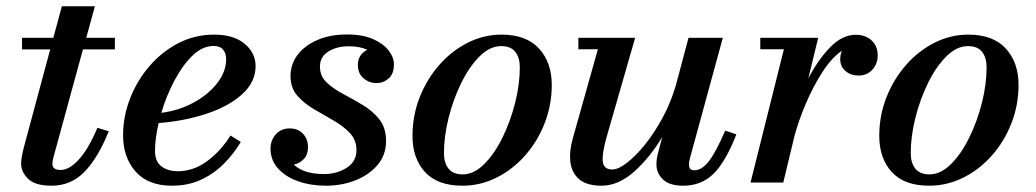

<svg xmlns="http://www.w3.org/2000/svg" viewBox="-20 -580 3292 610"><path d="M325.5 -163Q291.5 -78.5 248.5 -34.2Q205.5 10 144 10Q91.5 10 69.2 -12Q47 -34 47 -60.5Q47 -70.5 50 -86Q53 -101.5 57 -116.5L139.5 -423H50V-460H149.5L176.5 -560H281.5L254 -460H345V-423H243.5L151 -84.5Q149.5 -79 148 -72.2Q146.5 -65.5 146.5 -59Q146.5 -40 173 -40Q200 -40 230.5 -73.2Q261 -106.5 289.5 -174Z M472.5 -100.5Q472.5 -66.5 493.2 -51.2Q514 -36 545 -36Q594 -36 637 -67.2Q680 -98.5 712.5 -149.5L745 -129Q723.5 -92.5 692.2 -60.8Q661 -29 619.8 -9.5Q578.5 10 526.5 10Q450 10 410.5 -35.2Q371 -80.5 371 -150Q371 -209.5 393 -266.5Q415 -323.5 454.5 -369.5Q494 -415.5 546.5 -442.8Q599 -470 660 -470Q722.5 -470 757.2 -441Q792 -412 792 -370Q792 -319.5 749.8 -281Q707.5 -242.5 637.2 -219Q567 -195.5 484 -189Q472.5 -140 472.5 -100.5ZM659 -434Q623 -434 591 -402.8Q559 -371.5 533.5 -322.8Q508 -274 492.5 -221.5Q550 -229 596.5 -254.8Q643 -280.5 670.8 -316.8Q698.5 -353 698.5 -392Q698.5 -410.5 688.8 -422.2Q679 -434 659 -434Z M1206.5 -132Q1206.5 -88 1179.8 -56.2Q1153 -24.5 1109.5 -7.2Q1066 10 1015 10Q967.5 10 927.5 -4Q887.5 -18 863.5 -44.5Q839.5 -71 839.5 -108Q839.5 -134 856 -153Q872.5 -172 901 -172Q926 -172 942.2 -155.5Q958.5 -139 958.5 -112Q958.5 -89 945.5 -75Q932.5 -61 913.5 -57Q945 -27 1009.5 -27Q1050 -27 1081.2 -46.8Q1112.5 -66.5 1112.5 -103Q1112.5 -135.5 1091.2 -157.8Q1070 -180 1039 -197.5Q1008 -215 976.8 -233.5Q945.5 -252 924.2 -276.5Q903 -301 903 -338.5Q903 -376 925.5 -405.8Q948 -435.5 988.5 -453Q1029 -470.5 1082.5 -470.5Q1132.5 -470.5 1165.5 -455.8Q1198.5 -441 1215 -419.2Q1231.5 -397.5 1231.5 -375Q1231.5 -345.5 1214.8 -330.8Q1198 -316 1176.5 -316Q1153.5 -316 1135.2 -331Q1117 -346 1117 -374Q1117 -406.5 1147 -422Q1122 -433 1088.5 -433Q1049.5 -433 1023 -416.2Q996.5 -399.5 996.5 -368.5Q996.5 -338 1017.8 -318Q1039 -298 1070.2 -281.5Q1101.5 -265 1132.8 -246.2Q1164 -227.5 1185.2 -200.8Q1206.5 -174 1206.5 -132Z M1449 10Q1370 10 1330.2 -33.5Q1290.5 -77 1290.5 -148.5Q1290.5 -212.5 1313.2 -270.5Q1336 -328.5 1375.5 -373.5Q1415 -418.5 1466 -444.2Q1517 -470 1573.5 -470Q1652 -470 1692.5 -425.8Q1733 -381.5 1733 -310Q1733 -246.5 1710.5 -188.8Q1688 -131 1648.5 -86.2Q1609 -41.5 1557.8 -15.8Q1506.5 10 1449 10ZM1450 -26Q1485.5 -26 1518.2 -58.5Q1551 -91 1576.5 -143Q1602 -195 1616.8 -254Q1631.5 -313 1631.5 -366Q1631.5 -397 1617.2 -415.2Q1603 -433.5 1572 -433.5Q1536.5 -433.5 1503.8 -401Q1471 -368.5 1445.5 -316.5Q1420 -264.5 1405.2 -205.5Q1390.5 -146.5 1390.5 -93.5Q1390.5 -62.5 1405 -44.2Q1419.5 -26 1450 -26Z M1998 -460 1909.5 -152.5Q1892.5 -94 1895 -67.8Q1897.5 -41.5 1925.5 -41.5Q1944 -41.5 1971.5 -62.5Q1999 -83.5 2028.8 -120.2Q2058.5 -157 2084.8 -205.2Q2111 -253.5 2127 -308L2167.5 -460H2276.5L2171.5 -75.5Q2169 -66 2169 -57Q2169 -39 2186 -39Q2210 -39 2232.5 -68.2Q2255 -97.5 2284 -165L2319.5 -153Q2285 -65 2246.5 -27.5Q2208 10 2150.5 10Q2106.5 10 2086 -10.2Q2065.5 -30.5 2065.5 -57.5Q2065.5 -74 2070 -91.5L2084 -145Q2045 -79.5 1994.8 -34.8Q1944.5 10 1891.5 10Q1844.5 10 1820.5 -10.2Q1796.5 -30.5 1792.2 -65Q1788 -99.5 1800 -141L1879.5 -423.5H1817.5V-460Z M2470.5 -423.5H2395.5V-460H2579.5L2548 -330.5Q2578.5 -389.5 2617.2 -429.5Q2656 -469.5 2698.5 -469.5Q2729.5 -469.5 2749 -451.8Q2768.5 -434 2768.5 -404Q2768.5 -377 2751.5 -358.5Q2734.5 -340 2708 -340Q2683.5 -340 2666.5 -354Q2649.5 -368 2649.5 -392.5Q2649.5 -407 2655 -419Q2622.5 -397 2593 -351.2Q2563.5 -305.5 2540.2 -250.8Q2517 -196 2504 -147.5L2468.5 0H2364.5Z M2932 10Q2853 10 2813.2 -33.5Q2773.5 -77 2773.5 -148.5Q2773.5 -212.5 2796.2 -270.5Q2819 -328.5 2858.5 -373.5Q2898 -418.5 2949 -444.2Q3000 -470 3056.5 -470Q3135 -470 3175.5 -425.8Q3216 -381.5 3216 -310Q3216 -246.5 3193.5 -188.8Q3171 -131 3131.5 -86.2Q3092 -41.5 3040.8 -15.8Q2989.5 10 2932 10ZM2933 -26Q2968.5 -26 3001.2 -58.5Q3034 -91 3059.5 -143Q3085 -195 3099.8 -254Q3114.5 -313 3114.5 -366Q3114.5 -397 3100.2 -415.2Q3086 -433.5 3055 -433.5Q3019.5 -433.5 2986.8 -401Q2954 -368.5 2928.5 -316.5Q2903 -264.5 2888.2 -205.5Q2873.5 -146.5 2873.5 -93.5Q2873.5 -62.5 2888 -44.2Q2902.5 -26 2933 -26Z"/></svg>

Font: Bodoni* 06pt Medium
Style: Italic
Weight: 500
Italic angle: -13°
Version: Version 2.3